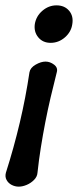

<svg xmlns="http://www.w3.org/2000/svg" viewBox="-39 -530 300 717"><path d="M131 -300Q148 -300 163 -288.5Q178 -277 173 -260Q161 -213 150 -166Q139 -119 130 -72.5Q121 -26 113.5 21Q106 68 101 115Q100 130 88 142Q76 154 60.5 160.5Q45 167 31 167Q17 167 4.5 160.5Q-8 154 -14.5 142Q-21 130 -17 115Q-2 68 11 21Q24 -26 35 -72.5Q46 -119 55 -166Q64 -213 71 -260Q74 -277 94 -288.5Q114 -300 131 -300ZM172 -510Q202 -510 219 -490Q236 -470 231 -440Q227 -411 203.5 -390.5Q180 -370 150 -370Q121 -370 104 -390.5Q87 -411 91 -440Q96 -470 119.5 -490Q143 -510 172 -510Z"/></svg>

Font: Winky Sans
Style: Italic
Weight: 400
Italic angle: -8.97852°
Designer: Simon Atzbach
Foundry: typofactur
Version: Version 1.205